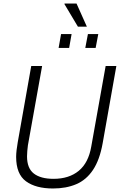

<svg xmlns="http://www.w3.org/2000/svg" viewBox="-20 -1062 690 1094"><path d="M282 12Q184 12 128 -29Q72 -70 72 -168Q72 -185 74.5 -207Q77 -229 81 -251L158 -686H220L139 -234Q137 -219 135.5 -201.5Q134 -184 134 -171Q134 -103 173 -73Q212 -43 285 -43Q373 -43 428.5 -88.5Q484 -134 500 -227L582 -686H643L565 -246Q548 -151 510 -94Q472 -37 414.5 -12.5Q357 12 282 12ZM314 -789 328 -868H388L374 -789ZM466 -789 481 -868H540L525 -789ZM424 -910 347 -1039 348 -1042H416L475 -910Z"/></svg>

Font: Archivo SemiCondensed ExtraLight
Style: Italic
Weight: 250
Width: 4
Italic angle: -10°
Designer: Hector Gatti
Foundry: Omnibus-Type
Version: Version 2.001